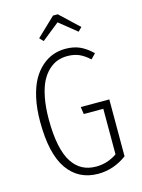

<svg xmlns="http://www.w3.org/2000/svg" viewBox="-132 -961 772 1047"><g transform="rotate(-15 254.0 -437.5)"><path d="M189 -765.1 168.9 -786.1 273.9 -886.2H300.8L407.2 -786.1L386.2 -765.1L288.1 -844.2ZM291 -693.8Q336.9 -693.8 371.6 -678.5Q406.2 -663.1 441.9 -628.9L415 -601.1Q384.3 -628.9 356 -640.9Q327.6 -652.8 291 -652.8Q262.2 -652.8 236.3 -643.8Q210.4 -634.8 186 -612.5Q161.6 -590.3 144 -556.4Q126.5 -522.5 115.7 -468.3Q105 -414.1 105 -345.2Q105 -260.3 117.9 -198.7Q130.9 -137.2 155.3 -100.6Q179.7 -64 212.9 -46.9Q246.1 -29.8 289.1 -29.8Q352.5 -29.8 407.2 -66.9V-324.2H296.9L291 -365.2H452.1V-43.9Q377 11.2 290 11.2Q179.2 11.2 117.7 -76.2Q56.2 -163.6 56.2 -345.2Q56.2 -418.5 69.3 -477.8Q82.5 -537.1 104.5 -576.7Q126.5 -616.2 157 -643.1Q187.5 -669.9 220.9 -681.9Q254.4 -693.8 291 -693.8Z"/></g></svg>

Font: Fira Sans Compressed ExtraLight
Style: Regular
Weight: 250
Width: 1
Designer: Carrois Corporate & Edenspiekermann AG
Foundry: Carrois Corporate GbR & Edenspiekermann AG
Version: Version 4.203;PS 004.203;hotconv 1.0.88;makeotf.lib2.5.64775